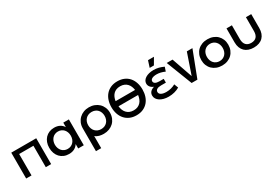

<svg xmlns="http://www.w3.org/2000/svg" viewBox="80 -1982 4948 3423"><g transform="rotate(-30 2553.5 -270.5)"><path d="M594 -532V0H484V-441H190V0H80V-532Z M1151 -91Q1122 -44.5 1075 -19.8Q1028 5 964 5Q906.5 5 859.5 -14.8Q812.5 -34.5 779 -70.5Q745.5 -106.5 727.2 -156.5Q709 -206.5 709 -267Q709 -327 727.5 -376.5Q746 -426 779.2 -461.5Q812.5 -497 859.2 -516.5Q906 -536 962 -536Q1026.5 -536 1074 -511.2Q1121.5 -486.5 1151 -439.5V-532H1266V0H1151ZM988 -443Q952 -443 922 -429.8Q892 -416.5 870.2 -392.5Q848.5 -368.5 836.5 -335.8Q824.5 -303 824 -264Q824.5 -225 836.5 -192.2Q848.5 -159.5 870 -136Q891.5 -112.5 921.5 -99.2Q951.5 -86 988 -86Q1024 -86 1054 -99.2Q1084 -112.5 1105.5 -136Q1127 -159.5 1139 -192.2Q1151 -225 1151 -264Q1151 -303.5 1139 -336.2Q1127 -369 1105.5 -392.8Q1084 -416.5 1054 -429.8Q1024 -443 988 -443Z M1681 3Q1659.5 3 1636.2 0.5Q1613 -2 1590.2 -8Q1567.5 -14 1546.5 -24.2Q1525.5 -34.5 1509 -50V200H1401V-269Q1401 -329.5 1422.5 -379.5Q1444 -429.5 1481.5 -465.5Q1519 -501.5 1570.2 -521.2Q1621.5 -541 1681 -541Q1741 -541 1792.2 -521.2Q1843.5 -501.5 1881 -465.8Q1918.5 -430 1939.8 -380Q1961 -330 1961 -269Q1961 -208.5 1939.8 -158.2Q1918.5 -108 1881 -72.2Q1843.5 -36.5 1792.2 -16.8Q1741 3 1681 3ZM1681 -93Q1720 -93 1751.2 -106.2Q1782.5 -119.5 1804.5 -143Q1826.5 -166.5 1838.2 -198.8Q1850 -231 1850 -269Q1850 -307 1838.2 -339.2Q1826.5 -371.5 1804.8 -395Q1783 -418.5 1751.8 -431.8Q1720.5 -445 1682 -445Q1643.5 -445 1612 -431.8Q1580.5 -418.5 1558.2 -395Q1536 -371.5 1524 -339.2Q1512 -307 1512 -269Q1512 -231.5 1524 -199.2Q1536 -167 1558.2 -143.5Q1580.5 -120 1611.8 -106.5Q1643 -93 1681 -93Z M2351 9Q2275 9 2215.5 -17.2Q2156 -43.5 2115 -90Q2074 -136.5 2052.5 -200.5Q2031 -264.5 2031 -340Q2031 -414 2051.8 -477.8Q2072.5 -541.5 2113 -588.5Q2153.5 -635.5 2213.2 -662.2Q2273 -689 2351 -689Q2427.5 -689 2487 -663Q2546.5 -637 2587 -590.5Q2627.5 -544 2648.8 -480Q2670 -416 2670 -340Q2670 -266 2649.5 -202.2Q2629 -138.5 2588.5 -91.5Q2548 -44.5 2488.5 -17.8Q2429 9 2351 9ZM2351 -93Q2398.5 -93 2433.8 -108.2Q2469 -123.5 2493.8 -150.2Q2518.5 -177 2533 -213.5Q2547.5 -250 2552.5 -292H2149Q2154 -250.5 2168 -214.2Q2182 -178 2206.8 -151Q2231.5 -124 2267.2 -108.5Q2303 -93 2351 -93ZM2351 -587Q2304.5 -587 2269.5 -572.8Q2234.5 -558.5 2210 -533Q2185.5 -507.5 2170.8 -472.8Q2156 -438 2150 -397H2551Q2545.5 -437 2531 -471.5Q2516.5 -506 2492 -531.8Q2467.5 -557.5 2432.5 -572.2Q2397.5 -587 2351 -587Z M3013 8Q2958.5 8 2912.8 -4.2Q2867 -16.5 2834 -38.2Q2801 -60 2782.5 -90Q2764 -120 2764 -156Q2764 -201 2792.2 -232Q2820.5 -263 2872 -277Q2829 -293 2804 -323.8Q2779 -354.5 2779 -394Q2779 -426 2796.2 -453Q2813.5 -480 2844.2 -499.5Q2875 -519 2917.8 -529.8Q2960.5 -540.5 3011 -540.5Q3067 -540.5 3117 -527.8Q3167 -515 3217 -491L3188 -406Q3100.5 -446 3020 -446Q2990.5 -446 2966.8 -441.2Q2943 -436.5 2926.5 -427.8Q2910 -419 2901 -406.5Q2892 -394 2892 -378Q2892 -347 2920.2 -330Q2948.5 -313 3000 -313H3092V-235H2992Q2937 -235 2907 -217Q2877 -199 2877 -165Q2877 -128 2915 -107Q2953 -86 3020 -86Q3069 -86 3117.8 -98.8Q3166.5 -111.5 3205 -134L3237 -50Q3191 -22 3133 -7Q3075 8 3013 8ZM3016 -741H3138L3060 -607H2973Z M3280 -531H3400L3548 -106L3694 -531H3809L3605 0H3486Z M4117 -535Q4178.5 -535 4229.5 -515.5Q4280.5 -496 4317 -460.5Q4353.5 -425 4373.8 -375.5Q4394 -326 4394 -266Q4394 -206 4373.8 -156.2Q4353.5 -106.5 4317 -71Q4280.5 -35.5 4229.5 -15.8Q4178.5 4 4117 4Q4055 4 4004 -15.8Q3953 -35.5 3916.2 -71Q3879.5 -106.5 3859.2 -156.2Q3839 -206 3839 -266Q3839 -326 3859.2 -375.5Q3879.5 -425 3916.2 -460.5Q3953 -496 4004 -515.5Q4055 -535 4117 -535ZM4117 -442Q4081 -442 4051 -429Q4021 -416 3999.5 -392.5Q3978 -369 3966 -336.5Q3954 -304 3954 -265Q3954 -225.5 3966 -192.5Q3978 -159.5 3999.5 -136.2Q4021 -113 4051 -100Q4081 -87 4117 -87Q4152.5 -87 4182.2 -100Q4212 -113 4233.5 -136.2Q4255 -159.5 4267 -192.5Q4279 -225.5 4279 -265Q4279 -304 4267 -336.5Q4255 -369 4233.5 -392.5Q4212 -416 4182.2 -429Q4152.5 -442 4117 -442Z M4766 9Q4707.5 9 4660.2 -7.5Q4613 -24 4580 -56.2Q4547 -88.5 4529 -135.8Q4511 -183 4511 -244V-532H4622V-247Q4622 -168.5 4659.2 -127.8Q4696.5 -87 4767 -87Q4837.5 -87 4874.2 -127.2Q4911 -167.5 4911 -247V-532H5020V-244Q5020 -185 5003.2 -138.2Q4986.5 -91.5 4954.2 -58.8Q4922 -26 4874.5 -8.5Q4827 9 4766 9Z"/></g></svg>

Font: Argentum Sans
Style: Regular
Weight: 400
Designer: Julieta Ulanovsky, Owen Earl, Chris M. Simpson, Rasmus Andersson, Cristiano Sobral
Foundry: The Argentum Sans Project Authors
Version: Version 3.135; ttfautohint (v1.8.4.7-5d5b-dirty)